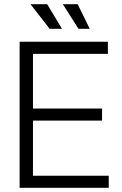

<svg xmlns="http://www.w3.org/2000/svg" viewBox="-20 -900 583 920"><path d="M74 0V-700H497V-642H138V-380H469V-322H138V-58H501V0ZM218 -762 126 -880H206L277 -762ZM352 -880 410 -762H356L281 -880Z"/></svg>

Font: Space Grotesk Frontify Light
Style: Regular
Weight: 300
Designer: Florian Karsten
Version: Version 2.000